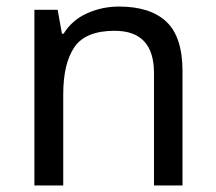

<svg xmlns="http://www.w3.org/2000/svg" viewBox="-20 -566 658 586"><path d="M343 -546Q439 -546 488 -499.5Q537 -453 537 -349V0H450V-343Q450 -472 330 -472Q241 -472 207 -422Q173 -372 173 -278V0H85V-536H156L169 -463H174Q200 -505 246 -525.5Q292 -546 343 -546Z"/></svg>

Font: Noto Sans Indic Siyaq Numbers
Style: Regular
Weight: 400
Designer: Monotype Design Team
Foundry: Monotype Imaging Inc.
Version: Version 2.002; ttfautohint (v1.8.4.7-5d5b)